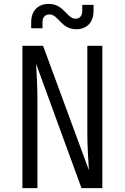

<svg xmlns="http://www.w3.org/2000/svg" viewBox="-20 -965 640 985"><path d="M371 -815C425 -815 460 -850 460 -909V-940H402V-909C402 -883 388 -869 368 -869C322 -869 309 -945 230 -945C175 -945 140 -910 140 -851V-820H198V-851C198 -877 212 -891 234 -891C280 -891 293 -815 371 -815ZM172 0V-450C172 -517 168 -597 165 -638L398 0H505V-730H428V-280C428 -222 433 -138 436 -92L201 -730H95V0Z"/></svg>

Font: Tekne LDO Light
Style: Regular
Weight: 300
Monospace: yes
Designer: Alessio Laiso, Mario Rullo, Paolo Rosset
Foundry: Alessio Laiso
Version: Version 1.000;hotconv 1.0.109;makeotfexe 2.5.65596